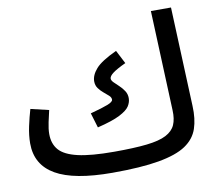

<svg xmlns="http://www.w3.org/2000/svg" viewBox="-81 -814 1057 931"><g transform="rotate(-10 448.0 -349.0)"><path d="M400 21Q211 21 121 -31Q31 -83 31 -188Q31 -228 40.5 -272Q50 -316 61 -353L150 -332Q144 -307 137 -274.5Q130 -242 130 -217Q130 -169 156.5 -138.5Q183 -108 247.5 -93Q312 -78 426 -78Q524 -78 586.5 -85Q649 -92 682.5 -109.5Q716 -127 728.5 -155.5Q741 -184 739 -227L719 -719H818L838 -231Q841 -167 825 -119.5Q809 -72 763 -41Q717 -10 629 5.5Q541 21 400 21ZM368 -208 346 -281Q406 -297 432.5 -307.5Q459 -318 459 -329Q459 -340 448.5 -349.5Q438 -359 424 -370.5Q410 -382 399.5 -396.5Q389 -411 389 -431Q389 -461 416 -492Q443 -523 519 -558L553 -492Q508 -471 489 -456.5Q470 -442 470 -430Q470 -421 480.5 -410.5Q491 -400 505 -387Q519 -374 529.5 -358Q540 -342 540 -322Q540 -302 528 -283Q516 -264 479 -245Q442 -226 368 -208Z"/></g></svg>

Font: Noto Sans Arabic Med
Style: Regular
Weight: 500
Designer: Monotype Design Team, Nadine Chahine, Nizar Qandah and Khaled Hosny
Foundry: Monotype Imaging Inc.
Version: Version 2.012; ttfautohint (v1.8.4.7-5d5b)